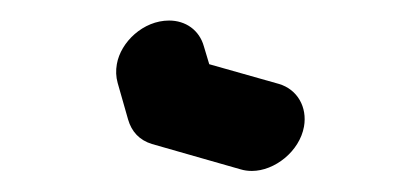

<svg xmlns="http://www.w3.org/2000/svg" viewBox="-20 -554 385 186"><path d="M93.2 -491.9C92.1 -485.8 92.3 -479.6 94 -473.6L104.1 -438.2C107.5 -426.4 115.1 -418.2 127.2 -414.5L212.9 -390C216.5 -388.9 220.2 -388.4 224 -388.4C246 -388.4 270.2 -407.3 274.5 -431.4C277.8 -450.1 268.2 -467.4 250.2 -472.7L182.7 -491.8L177.5 -509.1C173.1 -524.9 159.8 -534.1 143.8 -534.1C118.7 -534.1 96.9 -513.2 93.2 -491.9Z"/></svg>

Font: TudorRose
Style: Oblique
Weight: 500
Italic angle: 10°
Version: Version 001.000